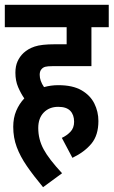

<svg xmlns="http://www.w3.org/2000/svg" viewBox="-20 -642 472 798"><path d="M237 -69Q257 -78 272.5 -94Q288 -110 288 -136Q288 -165 272 -181.5Q256 -198 222 -198Q185 -198 162 -174.5Q139 -151 139 -110Q139 -63 161 -22Q183 19 238 78L159 136Q119 88 91.5 48Q64 8 49.5 -31Q35 -70 35 -115Q35 -152 47.5 -181.5Q60 -211 81 -233Q67 -253 55.5 -279.5Q44 -306 44 -340Q44 -367 53 -387Q62 -407 78 -422Q96 -439 124 -448.5Q152 -458 208 -458H257V-529H0V-622H432V-529H360V-367H197Q178 -367 168.5 -364.5Q159 -362 153 -355Q145 -347 145 -331Q145 -306 163 -280Q192 -288 222 -288Q282 -288 318.5 -267Q355 -246 372 -212Q389 -178 389 -139Q389 -80 360 -45Q331 -10 281 14Z"/></svg>

Font: Noto Sans ExtraCondensed SemiBold
Style: Regular
Weight: 600
Width: 2
Designer: Monotype Design Team
Foundry: Monotype Imaging Inc.
Version: Version 2.013; ttfautohint (v1.8.4.7-5d5b)